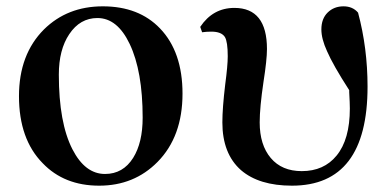

<svg xmlns="http://www.w3.org/2000/svg" viewBox="-20 -571 1238 607"><path d="M115 -55Q40 -131 40 -267Q40 -399 119 -478Q193 -551 305 -551Q419 -551 486 -481Q557 -407 557 -275Q557 -139 478 -59Q404 16 293.5 16Q183 16 115 -55ZM312 -21Q369 -21 401 -72Q431 -120 431 -199Q431 -346 390 -432Q351 -514 288 -514Q233 -514 199 -463Q166 -414 166 -335Q166 -183 209 -99Q249 -21 312 -21Z M903 16Q799 16 742 -33Q683 -85 683 -184Q683 -229 692 -304Q700 -364 700 -393Q700 -439 691 -454Q680 -471 648 -471Q633 -471 619 -469L613 -486Q653 -546 721 -546Q824 -546 824 -416Q824 -382 813 -312Q801 -231 801 -184Q801 -113 836 -71.5Q871 -30 934 -30Q1004 -30 1044 -79Q1086 -130 1086 -228Q1086 -244 1084 -280Q1084 -284 1084 -286Q1033 -365 1014 -409Q996 -448 996 -478Q996 -512 1016 -531.5Q1036 -551 1066 -551Q1095 -551 1112 -531Q1142 -419 1142 -297Q1142 16 903 16Z"/></svg>

Font: GenRyuMin TW B
Style: Regular
Weight: 700
Version: Version 1.501;PS 1;hotconv 16.6.51;makeotf.lib2.5.65220